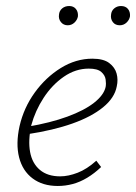

<svg xmlns="http://www.w3.org/2000/svg" viewBox="-20 -612 452 638"><path d="M172 6Q122 6 88.5 -19Q55 -44 43.5 -89Q32 -134 45 -193Q59 -254 95.5 -304.5Q132 -355 182 -386Q232 -417 287 -417Q324 -417 343 -402.5Q362 -388 367.5 -367.5Q373 -347 368 -325Q361 -287 322.5 -255.5Q284 -224 220.5 -201.5Q157 -179 71 -166L72 -191Q148 -204 204 -224.5Q260 -245 292.5 -270.5Q325 -296 331 -323Q333 -334 331 -348Q329 -362 316.5 -373Q304 -384 275 -384Q231 -384 192 -357Q153 -330 125 -287Q97 -244 84 -196Q73 -145 80 -107Q87 -69 112.5 -47.5Q138 -26 180 -26Q207 -26 238 -38Q269 -50 300 -78L316 -57Q294 -36 270 -21.5Q246 -7 221.5 -0.5Q197 6 172 6ZM205 -528Q191 -528 182.5 -538.5Q174 -549 176 -563Q177 -576 186.5 -584Q196 -592 210 -592Q224 -592 232 -582.5Q240 -573 239 -558Q237 -546 227.5 -537Q218 -528 205 -528ZM378 -528Q363 -528 355 -538.5Q347 -549 349 -563Q350 -576 359.5 -584Q369 -592 382 -592Q397 -592 405 -582.5Q413 -573 412 -558Q410 -546 400.5 -537Q391 -528 378 -528Z"/></svg>

Font: Ysabeau Office ExtraLight
Style: Italic
Weight: 250
Italic angle: -12°
Designer: Christian Thalmann (Catharsis Fonts)
Version: Version 2.001;gftools[0.9.30]; featfreeze: tnum,lnum,ss02